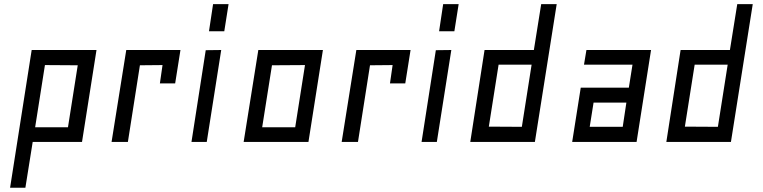

<svg xmlns="http://www.w3.org/2000/svg" viewBox="-20 -680 3654 920"><path d="M136.7 0H373L442.4 -440.4H131.8L28.3 219.7H101.6ZM195.3 -368.2 352.5 -367.2 305.7 -70.3H148.4Z M758.8 -368.2 650.4 -367.2 592.8 0H514.6L585 -440.4H844.7L819.3 -280.3H746.1Z M965.8 -439.5 897.5 0H970.7L1040 -440.4ZM1001 -660.2 981.4 -530.3H1054.7L1075.2 -660.2Z M1147.5 0 1217.8 -440.4H1527.3L1458 0ZM1441.4 -368.2 1283.2 -367.2 1236.3 -70.3H1394.5Z M1861.3 -368.2 1752.9 -367.2 1695.3 0H1617.2L1687.5 -440.4H1947.3L1921.9 -280.3H1848.6Z M2068.4 -439.5 2000 0H2073.2L2142.6 -440.4ZM2103.5 -660.2 2084 -530.3H2157.2L2177.7 -660.2Z M2538.1 -440.4 2573.2 -660.2H2647.5L2543 0H2233.4L2301.8 -440.4ZM2480.5 -72.3 2527.3 -370.1H2369.1L2322.3 -73.2Z M2993.2 -259.8 3010.7 -370.1H2778.3L2790 -440.4H3099.6L3030.3 0H2721.7L2762.7 -259.8ZM2981.4 -188.5H2824.2L2805.7 -72.3H2963.9Z M3477.5 -440.4 3512.7 -660.2H3586.9L3482.4 0H3172.9L3241.2 -440.4ZM3419.9 -72.3 3466.8 -370.1H3308.6L3261.7 -73.2Z"/></svg>

Font: Geo
Style: Oblique
Weight: 500
Italic angle: -11°
Version: Version 001.2